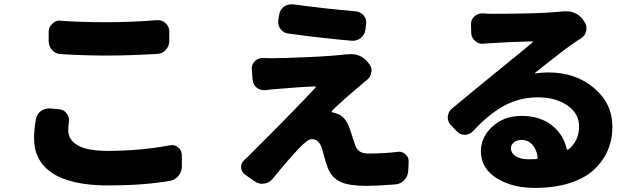

<svg xmlns="http://www.w3.org/2000/svg" viewBox="-20 -832 3040 911"><path d="M268.6 -575.2Q244.1 -576.2 227.5 -594.2Q210.9 -612.3 210.9 -636.7V-681.6Q210.9 -704.1 228.5 -719.7Q243.2 -734.4 263.7 -734.4Q266.6 -734.4 268.6 -733.4Q362.3 -726.6 485.4 -726.6Q603.5 -726.6 725.6 -736.3Q727.5 -736.3 730.5 -736.3Q751 -736.3 765.6 -721.7Q783.2 -706.1 783.2 -683.6V-637.7Q783.2 -613.3 766.6 -595.2Q750 -577.1 725.6 -576.2Q595.7 -568.4 486.3 -568.4Q380.9 -568.4 268.6 -575.2ZM150.4 -265.6Q154.3 -290 173.8 -304.7Q191.4 -317.4 211.9 -317.4Q214.8 -317.4 218.8 -317.4L261.7 -313.5Q284.2 -311.5 296.9 -293Q307.6 -278.3 307.6 -260.7Q307.6 -256.8 306.6 -252Q303.7 -231.4 303.7 -213.9Q303.7 -168.9 348.6 -142.6Q393.6 -116.2 489.3 -116.2Q648.4 -116.2 786.1 -142.6Q791 -143.6 795.9 -143.6Q811.5 -143.6 825.2 -132.8Q841.8 -119.1 842.8 -97.7V-43Q842.8 -17.6 827.1 2Q811.5 21.5 786.1 26.4Q657.2 47.9 495.1 47.9Q317.4 47.9 229.5 -9.8Q141.6 -67.4 141.6 -175.8Q141.6 -217.8 150.4 -265.6Z M1347.7 -672.9Q1324.2 -675.8 1310.5 -695.3Q1299.8 -710 1299.8 -727.5Q1299.8 -732.4 1300.8 -738.3L1304.7 -762.7Q1308.6 -787.1 1328.1 -800.8Q1343.8 -811.5 1362.3 -811.5Q1366.2 -811.5 1371.1 -811.5Q1508.8 -792 1668 -778.3Q1690.4 -776.4 1706.1 -757.8Q1717.8 -743.2 1717.8 -724.6Q1717.8 -720.7 1716.8 -716.8L1713.9 -691.4Q1710.9 -667 1691.4 -651.4Q1674.8 -638.7 1654.3 -638.7Q1651.4 -638.7 1648.4 -638.7Q1494.1 -652.3 1347.7 -672.9ZM1625 -574.2Q1633.8 -575.2 1643.6 -575.2Q1690.4 -575.2 1719.7 -543L1729.5 -531.2Q1743.2 -515.6 1743.2 -497.1Q1743.2 -494.1 1742.2 -491.2Q1740.2 -467.8 1721.7 -453.1Q1716.8 -449.2 1708 -442.4Q1699.2 -435.5 1698.2 -433.6Q1605.5 -356.4 1554.7 -305.7Q1553.7 -303.7 1554.2 -301.8Q1554.7 -299.8 1557.6 -298.8Q1573.2 -295.9 1587.9 -289.1Q1621.1 -273.4 1638.7 -223.6Q1643.6 -210.9 1651.9 -184.1Q1660.2 -157.2 1664.1 -146.5Q1676.8 -103.5 1724.6 -103.5Q1799.8 -103.5 1866.2 -111.3Q1869.1 -112.3 1872.1 -112.3Q1890.6 -112.3 1904.3 -99.6Q1920.9 -85 1918.9 -62.5L1917 -20.5Q1915 4.9 1897.9 22.9Q1880.9 41 1855.5 43Q1774.4 49.8 1713.9 49.8Q1636.7 49.8 1595.2 30.8Q1553.7 11.7 1535.2 -35.2Q1525.4 -60.5 1507.8 -127Q1494.1 -171.9 1459 -171.9Q1440.4 -171.9 1400.4 -129.9Q1344.7 -71.3 1273.4 16.6Q1257.8 36.1 1233.4 39.1Q1228.5 40 1223.6 40Q1206.1 40 1189.5 29.3L1143.6 -2.9Q1124 -16.6 1124 -40Q1124 -59.6 1139.6 -73.2Q1158.2 -89.8 1174.8 -107.4Q1402.3 -334 1477.5 -417Q1479.5 -418 1478.5 -419.9Q1477.5 -421.9 1475.6 -421.9Q1408.2 -419.9 1273.4 -408.2Q1257.8 -406.2 1241.2 -404.3Q1236.3 -404.3 1232.4 -404.3Q1214.8 -404.3 1199.2 -415Q1180.7 -429.7 1178.7 -452.1L1174.8 -502.9Q1172.9 -525.4 1188.5 -541Q1204.1 -556.6 1225.6 -556.6Q1226.6 -556.6 1227.5 -556.6Q1250 -555.7 1271.5 -555.7Q1317.4 -555.7 1440.4 -561Q1563.5 -566.4 1621.1 -574.2Q1623 -574.2 1625 -574.2Z M2487.3 -76.2Q2502.9 -76.2 2524.4 -77.1Q2532.2 -78.1 2531.2 -85Q2526.4 -123 2505.9 -145.5Q2485.4 -168 2455.1 -168Q2431.6 -168 2418 -156.2Q2404.3 -144.5 2404.3 -128.9Q2404.3 -105.5 2427.2 -90.8Q2450.2 -76.2 2487.3 -76.2ZM2655.3 -778.3Q2661.1 -778.3 2667 -778.3Q2687.5 -778.3 2706.1 -770.5Q2730.5 -760.7 2745.1 -740.2L2752.9 -728.5Q2762.7 -713.9 2762.7 -698.2Q2762.7 -692.4 2761.7 -686.5Q2756.8 -663.1 2737.3 -650.4Q2722.7 -641.6 2710 -632.8Q2685.5 -616.2 2655.3 -593.3Q2625 -570.3 2573.2 -529.8Q2521.5 -489.3 2518.6 -486.3Q2517.6 -485.4 2518.1 -484.4Q2518.6 -483.4 2520.5 -483.4Q2547.9 -488.3 2582 -488.3Q2710.9 -488.3 2798.3 -414.6Q2885.7 -340.8 2885.7 -230.5Q2885.7 -169.9 2863.8 -118.7Q2841.8 -67.4 2798.3 -26.9Q2754.9 13.7 2683.1 36.6Q2611.3 59.6 2517.6 59.6Q2409.2 59.6 2335.4 12.7Q2261.7 -34.2 2261.7 -114.3Q2261.7 -181.6 2316.9 -231.9Q2372.1 -282.2 2454.1 -282.2Q2540 -282.2 2596.7 -238.8Q2653.3 -195.3 2668.9 -125Q2668.9 -123 2671.4 -122.1Q2673.8 -121.1 2675.8 -122.1Q2727.5 -162.1 2727.5 -232.4Q2727.5 -293.9 2671.9 -332Q2616.2 -370.1 2532.2 -370.1Q2443.4 -370.1 2369.1 -328.6Q2294.9 -287.1 2225.6 -210.9Q2210 -193.4 2187.5 -192.4Q2185.5 -192.4 2184.6 -192.4Q2163.1 -192.4 2148.4 -208L2119.1 -238.3Q2104.5 -253.9 2104.5 -274.4Q2104.5 -299.8 2124 -316.4Q2157.2 -343.8 2226.1 -400.9Q2294.9 -458 2317.4 -475.6Q2335.9 -491.2 2407.2 -548.8Q2478.5 -606.4 2506.8 -630.9Q2507.8 -632.8 2507.3 -634.3Q2506.8 -635.7 2504.9 -635.7Q2387.7 -632.8 2306.6 -627Q2290 -626 2275.4 -625Q2272.5 -624 2269.5 -624Q2250 -624 2234.4 -637.7Q2216.8 -652.3 2215.8 -675.8L2214.8 -715.8Q2213.9 -738.3 2230.5 -753.9Q2246.1 -768.6 2267.6 -768.6Q2268.6 -768.6 2270.5 -768.6Q2293 -766.6 2314.5 -766.6Q2529.3 -766.6 2624 -775.4Q2640.6 -776.4 2655.3 -778.3Z"/></svg>

Font: Gen Jyuu Gothic Heavy
Style: Bold
Weight: 900
Designer: [Source Han Sans]
Ryoko NISHIZUKA  (kana & ideographs); Paul D. Hunt (Latin, Greek & Cyrillic); Wenlong ZHANG  (bopomofo
Version: Version 1.002.20150607